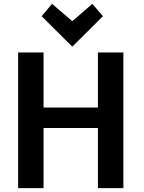

<svg xmlns="http://www.w3.org/2000/svg" viewBox="-20 -970 749 996"><path d="M488 -412H206V-698H74V6H206V-306H488V6H620V-698H488ZM250 -950 196 -886 355 -728 514 -886 459 -950 355 -860Z"/></svg>

Font: Repo DemiBold
Style: Regular
Weight: 600
Designer: Stefan Peev
Foundry: Context Ltd
Version: Version 1.502